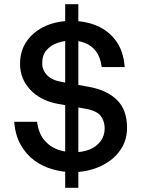

<svg xmlns="http://www.w3.org/2000/svg" viewBox="-20 -812 690 919"><path d="M330 12Q280 12 232 -1.5Q184 -15 144.5 -44Q105 -73 79 -119Q53 -165 48 -229H157Q165 -174 191.5 -142Q218 -110 255 -96.5Q292 -83 332 -83Q374 -83 407.5 -96Q441 -109 461 -135.5Q481 -162 481 -198Q481 -231 462.5 -256.5Q444 -282 387 -292L256 -315Q173 -331 124.5 -383Q76 -435 76 -506Q76 -571 109.5 -617Q143 -663 198 -687.5Q253 -712 321 -712Q390 -712 445.5 -688Q501 -664 536 -615.5Q571 -567 577 -491H467Q460 -540 439 -567Q418 -594 387.5 -606Q357 -618 323 -618Q290 -618 257.5 -607.5Q225 -597 203.5 -573Q182 -549 182 -509Q182 -476 206 -451.5Q230 -427 280 -419L402 -397Q490 -382 539 -334.5Q588 -287 588 -201Q588 -149 565.5 -109Q543 -69 506 -42.5Q469 -16 423.5 -2Q378 12 330 12ZM292 87V-792H355V87Z"/></svg>

Font: Host Grotesk SemiBold
Style: Regular
Weight: 600
Designer: Doukan Karapınar
Foundry: Element Type
Version: Version 1.003